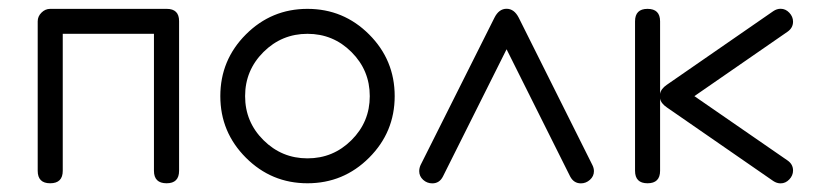

<svg xmlns="http://www.w3.org/2000/svg" viewBox="-20 -420 1865 440"><path d="M390.4 -28.6Q390.4 0 361.8 0Q332.8 0 332.8 -28.6V-342.5H123.8V-28.6Q123.8 0 95 0Q66.4 0 66.4 -28.6V-371.1Q66.4 -382.6 75.1 -391.1Q83.7 -399.7 95 -399.7H362.1Q390.4 -399.7 390.4 -371.6Z M884.5 -199.7Q884.5 -117.2 825.9 -58.6Q767.3 0 684.6 0Q602.1 0 543.5 -58.6Q484.9 -117.2 484.9 -199.7Q484.9 -282.5 543.5 -341.1Q602.1 -399.7 684.6 -399.7Q767.3 -399.7 825.9 -341.1Q884.5 -282.5 884.5 -199.7ZM827.4 -199.7Q827.4 -258.8 785.5 -300.7Q743.7 -342.5 684.6 -342.5Q625.7 -342.5 583.7 -300.7Q541.7 -258.8 541.7 -199.7Q541.7 -140.6 583.7 -98.9Q625.7 -57.1 684.6 -57.1Q743.7 -57.1 785.5 -98.9Q827.4 -140.6 827.4 -199.7Z M1341.1 -27.8Q1341.1 -16.1 1331.9 -7.9Q1322.8 0.2 1311.3 0.2Q1294.9 0.2 1286.6 -15.6L1140.9 -307.1L995.1 -15.6Q987.1 0.2 970.7 0.2Q958.7 0.2 949.7 -7.9Q940.7 -16.1 940.7 -27.8Q940.7 -34.7 943.8 -41.7L1113 -379.2Q1123.3 -399.9 1140.9 -399.9Q1158.4 -399.9 1168.9 -379.2L1337.6 -41.7Q1341.1 -34.7 1341.1 -27.8Z M1797.4 -29.3Q1797.4 -17.8 1788.8 -8.8Q1780.3 0.2 1768.8 0.2Q1760.3 0.2 1752.2 -5.1L1508.3 -173.8Q1494.4 -183.3 1492.7 -194.3V-28.6Q1492.7 0 1463.9 0Q1435.3 0 1435.3 -28.6V-371.1Q1435.3 -399.7 1463.9 -399.7Q1492.7 -399.7 1492.7 -371.1V-204.8Q1494.4 -216.3 1508.3 -225.8L1752.2 -394.5Q1760.3 -399.9 1768.8 -399.9Q1780.3 -399.9 1788.8 -390.9Q1797.4 -381.8 1797.4 -370.4Q1797.4 -356.2 1784.9 -347.4L1571.3 -199.7L1784.9 -52.2Q1797.4 -43.5 1797.4 -29.3Z"/></svg>

Font: EnergyBar
Style: Regular
Weight: 400
Italic angle: -10°
Version: 1.0 2000-03-28